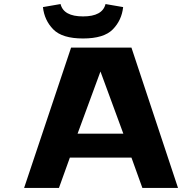

<svg xmlns="http://www.w3.org/2000/svg" viewBox="-20 -928 915 948"><path d="M99 0 331 -693H629L859 0H683L629 -150H325L271 0ZM363 -268H589L476 -575ZM192 -893 279 -908Q294 -847 390 -847Q486 -847 501 -908L588 -893Q581 -828 537 -783Q493 -738 390 -738Q287 -738 243 -783Q199 -828 192 -893Z"/></svg>

Font: Fix15 Mono
Style: Bold
Weight: 700
Designer: Carrois Corporate & Edenspiekermann AG
Foundry: Carrois Corporate GbR & Edenspiekermann AG
Version: Version 3.206